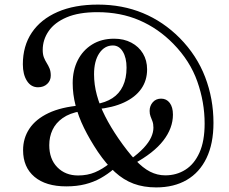

<svg xmlns="http://www.w3.org/2000/svg" viewBox="-20 -796 998 836"><path d="M660 20Q737.5 20 793.2 -12.5Q849 -45 879.2 -107.8Q909.5 -170.5 909.5 -261Q909.5 -366 873.2 -460.5Q837 -555 762.5 -630.5Q691.5 -702 602.2 -739Q513 -776 406.5 -776Q304 -776 230.8 -744Q157.5 -712 118.5 -654Q79.5 -596 79.5 -516Q79.5 -472 97.2 -444Q115 -416 145.5 -416Q170 -416 185.5 -430.5Q201 -445 201 -467Q201 -485 195.8 -497.8Q190.5 -510.5 183.5 -521.5Q176.5 -532.5 171.2 -545.8Q166 -559 166 -578.5Q166 -623 191.8 -660.5Q217.5 -698 270.2 -720.5Q323 -743 404 -743Q505 -743 587.2 -707.5Q669.5 -672 734.5 -605.5Q807.5 -531 839.2 -441Q871 -351 871 -258Q871 -181.5 848.5 -131.5Q826 -81.5 787.2 -57Q748.5 -32.5 699.5 -32.5Q665 -32.5 633.5 -48.5Q602 -64.5 568.8 -100Q535.5 -135.5 495.5 -193.5Q461.5 -243 437.8 -289.8Q414 -336.5 401.8 -382Q389.5 -427.5 389.5 -472.5Q389.5 -530 412.2 -564Q435 -598 471.5 -598Q498.5 -598 514.8 -571.2Q531 -544.5 531 -501.5Q531 -455 515.2 -421.5Q499.5 -388 469.2 -368.5Q439 -349 396.5 -342.5L401 -320.5Q471 -327 520 -349.8Q569 -372.5 594.8 -409Q620.5 -445.5 620.5 -494Q620.5 -533 602.5 -563Q584.5 -593 552 -610.2Q519.5 -627.5 477 -627.5Q421.5 -627.5 381 -602.2Q340.5 -577 318.5 -533.5Q296.5 -490 296.5 -434Q296.5 -385.5 309 -337Q321.5 -288.5 346 -238.5Q370.5 -188.5 406.5 -134.5Q443 -81 480.5 -46.8Q518 -12.5 561.8 3.8Q605.5 20 660 20ZM546.5 -101 562 -82.5Q649 -129.5 691 -183.8Q733 -238 733 -297Q733 -329.5 719 -348Q705 -366.5 681.5 -366.5Q659 -366.5 645.2 -350.8Q631.5 -335 631.5 -313Q631.5 -299.5 635.5 -289.2Q639.5 -279 643.8 -267.8Q648 -256.5 648 -240Q648 -220 638 -198Q628 -176 605.8 -152Q583.5 -128 546.5 -101ZM330.5 -311.5V-337Q247 -330 191.5 -303.8Q136 -277.5 108.2 -236Q80.5 -194.5 80.5 -142Q80.5 -68 130 -26.2Q179.5 15.5 268.5 15.5Q314 15.5 350.8 6.2Q387.5 -3 418.2 -20.2Q449 -37.5 476.5 -61L458 -85Q426 -59.5 393.5 -45.8Q361 -32 320 -32Q264.5 -32 229.5 -67.8Q194.5 -103.5 194.5 -164Q194.5 -200.5 208.8 -230.8Q223 -261 253.2 -282.2Q283.5 -303.5 330.5 -311.5Z"/></svg>

Font: Fraunces 18pt
Style: Regular
Weight: 400
Version: Version 1.000;[b76b70a41]